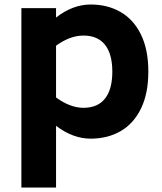

<svg xmlns="http://www.w3.org/2000/svg" viewBox="-20 -599 720 853"><path d="M639 -281Q639 -184 606.5 -117Q574 -50 516 -16.5Q458 17 383 17Q304 17 229 -40V234H75V-563H229V-521Q303 -579 383 -579Q458 -579 516 -545.5Q574 -512 606.5 -445Q639 -378 639 -281ZM479 -281Q479 -359 446.5 -400Q414 -441 351 -441Q291 -441 229 -396V-166Q292 -120 351 -120Q414 -120 446.5 -161Q479 -202 479 -281Z"/></svg>

Font: Biryani ExtraBold
Style: Regular
Weight: 800
Designer: Dan Reynolds and Mathieu Reguer
Foundry: Dan Reynolds and Mathieu Reguer
Version: Version 1.004; ttfautohint (v1.1) -l 5 -r 5 -G 72 -x 0 -D la